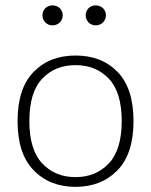

<svg xmlns="http://www.w3.org/2000/svg" viewBox="-20 -706 575 731"><path d="M267.6 -494.6C202.1 -494.6 148.9 -474.1 108.4 -432.6C67.4 -391.1 46.9 -328.6 46.9 -245.1C46.9 -161.6 67.4 -99.1 108.4 -57.6C148.9 -15.6 202.1 5.4 267.6 5.4C333 5.4 386.2 -15.6 427.2 -57.6C467.8 -99.1 488.3 -161.6 488.3 -245.1C488.3 -328.6 467.8 -391.1 427.2 -432.6C386.7 -474.1 333.5 -494.6 267.6 -494.6ZM267.6 -458C319.8 -458 361.8 -440.9 394.5 -406.2C427.2 -371.6 443.4 -317.9 443.4 -245.1C443.4 -172.4 427.2 -118.7 394.5 -84C361.8 -49.3 319.8 -31.7 267.6 -31.7C215.3 -31.7 173.3 -49.3 140.6 -84C107.9 -118.7 91.8 -172.4 91.8 -245.1C91.8 -317.9 107.9 -371.6 140.6 -406.2C173.3 -440.9 215.3 -458 267.6 -458ZM141.6 -647.9C141.6 -627 157.7 -609.4 179.7 -609.4C202.6 -609.4 218.8 -627 218.8 -647.9C218.8 -668.9 202.6 -685.5 179.7 -685.5C157.7 -685.5 141.6 -668.9 141.6 -647.9ZM306.2 -647.9C306.2 -627 322.3 -609.4 344.2 -609.4C367.2 -609.4 383.3 -627 383.3 -647.9C383.3 -668.9 367.2 -685.5 344.2 -685.5C322.3 -685.5 306.2 -668.9 306.2 -647.9Z"/></svg>

Font: Estedad ExtraLight
Style: Regular
Weight: 200
Designer: Amin Abedi
Version: Version 7.3